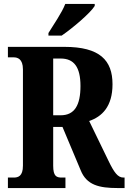

<svg xmlns="http://www.w3.org/2000/svg" viewBox="-20 -951 650 971"><path d="M225 -784V-771H292C349 -810 438 -886 459 -921V-931H310C293 -886 251 -827 225 -784ZM20 0H311V-53H293C266 -53 249 -59 249 -113V-309H296L388 -90C418 -15 481 0 575 0H610V-53H604C576 -53 557 -79 529 -137L431 -339C495 -361 549 -411 549 -525C549 -646 485 -714 306 -714H20V-661H49C68 -661 96 -654 96 -600V-113C96 -59 71 -53 49 -53H20ZM287 -368H249V-655H287C354 -655 387 -612 387 -516C387 -419 357 -368 287 -368Z"/></svg>

Font: Noto Serif Bengali ExtraCondensed ExtraBold
Style: Regular
Weight: 800
Width: 2
Designer: Juan Bruce, Universal Thirst, Indian Type Foundry and the Monotype Design Team.
Foundry: Monotype Imaging Inc.
Version: Version 2.003